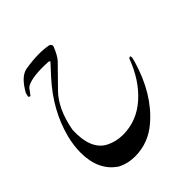

<svg xmlns="http://www.w3.org/2000/svg" viewBox="-194 -716 967 967"><g transform="rotate(-45 290.0 -232.0)"><path d="M195.8 -458 251 -518.1Q251 -521 243.2 -523.9Q134.8 -529.8 91.8 -506.8Q82 -502 73.2 -487.8Q60.1 -470.2 57.1 -466.8Q55.2 -465.8 51.8 -466.8Q48.8 -469.2 46.9 -469.2Q44.9 -472.2 50.8 -493.2Q92.8 -568.8 140.1 -577.1Q192.9 -585.9 236.8 -585.9Q272.9 -585.9 303.2 -580.1L309.1 -577.1Q319.8 -568.8 314 -557.1Q295.9 -512.2 276.9 -492.2L172.9 -386.2Q108.9 -320.8 85.9 -195.8Q80.1 -59.1 158.2 -19Q199.2 2 248 2Q346.2 2 423.1 -65.9Q500 -133.8 542 -247.1Q548.8 -253.9 553.2 -252Q557.1 -245.1 554.2 -234.9Q551.8 -226.1 549.8 -216.8Q498 -40 384.8 57.1Q310.1 122.1 213.9 122.1Q162.1 122.1 119.1 99.1Q33.2 41 33.2 -85.9Q33.2 -136.2 46.9 -189.9Q85 -335.9 195.8 -458Z"/></g></svg>

Font: Jameel Khushkhat-L
Style: Regular
Weight: 400
Version: Version 3.5